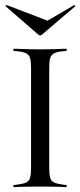

<svg xmlns="http://www.w3.org/2000/svg" viewBox="-20 -772 331 792"><path d="M137.1 -2.4Q115.3 -2.4 96 -2Q76.6 -1.6 61.3 -1.2Q46 -0.8 35.5 0V-8.9L52.4 -10.5Q75.8 -13.7 87.9 -19.4Q100 -25 104 -38.7Q108.1 -52.4 108.1 -78.2V-492.7Q108.1 -519.4 104 -532.7Q100 -546 87.9 -552Q75.8 -558.1 52.4 -560.5L35.5 -562.1V-571Q46 -571 61.3 -570.2Q76.6 -569.4 96 -569Q115.3 -568.5 137.1 -568.5H146H154Q175.8 -568.5 195.2 -569Q214.5 -569.4 229.4 -570.2Q244.4 -571 254.8 -571V-562.1L238.7 -560.5Q215.3 -558.1 203.2 -552Q191.1 -546 187.1 -532.7Q183.1 -519.4 183.1 -492.7V-78.2Q183.1 -52.4 187.1 -38.7Q191.1 -25 203.2 -19.4Q215.3 -13.7 238.7 -10.5L254.8 -8.9V0Q244.4 -0.8 229.4 -1.2Q214.5 -1.6 195.2 -2Q175.8 -2.4 154 -2.4H146ZM287.1 -751.6 291.1 -746.8 150 -626.6H141.1L2.4 -746.8L6.5 -751.6L191.9 -680.6L157.3 -675.8Z"/></svg>

Font: Playfair 144pt SemiCondensed Light
Style: Regular
Weight: 300
Width: 4
Designer: Claus Eggers Sørensen
Foundry: Claus Eggers Sørensen
Version: Version 2.203